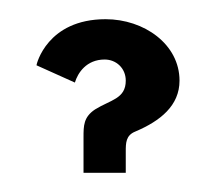

<svg xmlns="http://www.w3.org/2000/svg" viewBox="-20 -180 224 200"><path d="M58 -94C61 -104 70 -118 89 -118C101 -118 111 -109 111 -96C111 -77 95 -76 79 -66C67 -58 67 -49 67 -37V0H111V-22C111 -31 111 -39 121 -43C147 -54 167 -70 167 -96C167 -134 130 -160 90 -160C29 -160 18 -113 18 -112Z"/></svg>

Font: Hussar Tani
Style: Dwa
Weight: 700
Foundry: Cannot Into Space Fonts
Version: Version 0.92